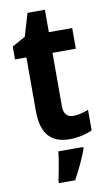

<svg xmlns="http://www.w3.org/2000/svg" viewBox="-97 -710 555 979"><g transform="rotate(-10 180.5 -220.5)"><path d="M259 -104Q277 -104 296 -108.5Q315 -113 337 -121V-15Q314 -4 283 3Q252 10 219 10Q148 10 111 -31Q74 -72 74 -165V-439H15V-506L84 -544L119 -662H209V-546H330V-439H209V-162Q209 -104 259 -104ZM280 71Q252 145 210 221H126V208Q130 190 135 163.5Q140 137 144.5 110Q149 83 151 61H280Z"/></g></svg>

Font: Noto Sans Malayalam Condensed
Style: Bold
Weight: 700
Width: 3
Designer: Jelle Bosma - Monotype Design Team
Foundry: Monotype Imaging Inc.
Version: Version 2.104; ttfautohint (v1.8.4.7-5d5b)